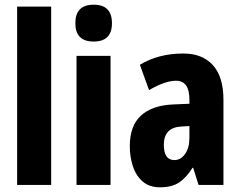

<svg xmlns="http://www.w3.org/2000/svg" viewBox="-20 -788 1024 818"><path d="M198 0H53V-760H198Z M379 -768Q457 -768 457 -689Q457 -611 379 -611Q301 -611 301 -689Q301 -768 379 -768ZM451 -550V0H306V-550Z M761 -560Q842 -560 887 -510.5Q932 -461 932 -362V0H826L803 -73H800Q774 -31 743 -10.5Q712 10 662 10Q616 10 587.5 -15Q559 -40 546 -80Q533 -120 533 -165Q533 -252 580.5 -295.5Q628 -339 717 -343L787 -346V-364Q787 -444 730 -444Q683 -444 615 -404L576 -512Q655 -560 761 -560ZM753 -249Q678 -245 678 -171Q678 -106 723 -106Q750 -106 768.5 -132Q787 -158 787 -201V-251Z"/></svg>

Font: Noto Sans Thai ExtCond ExtBd
Style: Regular
Weight: 800
Width: 2
Designer: Monotype Design Team
Foundry: Monotype Imaging Inc.
Version: Version 2.002; ttfautohint (v1.8.4.7-5d5b)